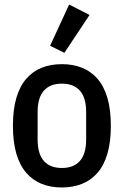

<svg xmlns="http://www.w3.org/2000/svg" viewBox="-20 -815 546 847"><path d="M253 12Q203 12 163.5 -4Q124 -20 95.5 -53Q67 -86 52 -137.5Q37 -189 37 -260Q37 -331 52 -382.5Q67 -434 95.5 -467Q124 -500 163.5 -516Q203 -532 253 -532Q302 -532 342 -516Q382 -500 410.5 -467Q439 -434 454 -382.5Q469 -331 469 -260Q469 -189 454 -137.5Q439 -86 410.5 -53Q382 -20 342 -4Q302 12 253 12ZM253 -74Q305 -74 332.5 -105Q360 -136 360 -199V-321Q360 -384 332.5 -415Q305 -446 253 -446Q201 -446 173.5 -415Q146 -384 146 -321V-199Q146 -136 173.5 -105Q201 -74 253 -74ZM264 -582 201 -613 285 -795 375 -749Z"/></svg>

Font: IBM Plex Sans Condensed Medium
Style: Regular
Weight: 500
Width: 3
Designer: Mike Abbink, Paul van der Laan, Pieter van Rosmalen
Foundry: Bold Monday
Version: Version 1.3